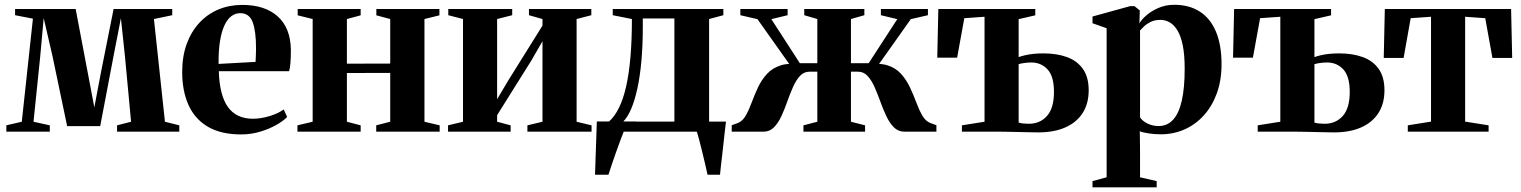

<svg xmlns="http://www.w3.org/2000/svg" viewBox="-20 -550 6354 802"><path d="M6.5 0V-26.5L71 -41.5L117.5 -472L43 -486.5V-512.5H296L347 -244L374 -101.5L401 -244L454.5 -512.5H699.5V-486.5L623 -470.5L669 -41.5L729 -26.5V0H469V-26.5L527.5 -41.5L502 -314L485 -474L454 -314.5L398.5 -23H260.5L199.5 -314.5L162.5 -474.5L148 -314.5L120 -41.5L188 -26.5V0Z M987.5 11.5Q903 11.5 848.5 -20.5Q794 -52.5 767.5 -111.2Q741 -170 741 -249.5Q741 -315 760 -366.8Q779 -418.5 813 -455Q847 -491.5 892.5 -510.5Q938 -529.5 992 -529.5Q1086.5 -529.5 1140 -481.5Q1193.5 -433.5 1195 -342.5Q1195 -309.5 1193.2 -287.2Q1191.5 -265 1187.5 -252.5H894Q895.5 -203 904.8 -165.8Q914 -128.5 931.5 -103.8Q949 -79 975.2 -66.5Q1001.5 -54 1036.5 -54Q1069.5 -54 1106.5 -65.2Q1143.5 -76.5 1165 -93L1179.5 -61.5Q1164.5 -45.5 1134.8 -28.5Q1105 -11.5 1066.8 0Q1028.5 11.5 987.5 11.5ZM893 -283 1047.5 -291.5Q1048.5 -306 1048.8 -319.5Q1049 -333 1049.5 -347.5Q1049.5 -419.5 1035.5 -457.2Q1021.5 -495 983.5 -495Q963.5 -495 946.8 -482.8Q930 -470.5 917.8 -444.5Q905.5 -418.5 899 -378.5Q892.5 -338.5 893 -283Z M1222.5 0V-26.5L1286 -41.5V-470.5L1223.5 -486V-512.5H1486.5V-486L1429 -470.5V-284L1610 -284.5V-470.5L1552 -486V-512.5H1815.5V-486L1753 -470.5V-41.5L1816.5 -26.5V0H1551.5V-26.5L1610 -41.5V-245.5L1429 -245V-41.5L1486.5 -26.5V0Z M1851.5 0V-26.5L1914 -41.5V-470.5L1852.5 -486.5V-512.5H2119.5V-486.5L2056.5 -470.5V-135.5L2102.5 -213L2246 -443V-470.5L2189.5 -486.5V-512.5H2450V-486.5L2388.5 -470.5V-41.5L2451 -26.5V0H2183V-26.5L2246 -41.5V-378L2200 -298L2056.5 -69V-41.5L2113 -26.5V0Z M2509.5 0V-37L2522.5 -41Q2547 -62.5 2565.2 -99.2Q2583.5 -136 2595.5 -189.2Q2607.5 -242.5 2613.5 -312.5Q2619.5 -382.5 2619.5 -470.5L2539.5 -486.5V-512.5H3001.5V-486.5L2942 -470.5V0ZM2583 -42H2797V-473H2665V-436Q2665 -360 2659.2 -295.8Q2653.5 -231.5 2642.5 -181Q2631.5 -130.5 2616.5 -95.2Q2601.5 -60 2583 -42ZM2465.5 180Q2466.5 145.5 2467.8 108.5Q2469 71.5 2470.5 33.2Q2472 -5 2473 -42.5H2638L2586.5 -3Q2581 10 2572.2 33.8Q2563.5 57.5 2553.5 85.2Q2543.5 113 2535 138.5Q2526.5 164 2521.5 180ZM2935.5 180Q2931.5 161 2925.5 135.5Q2919.5 110 2913 83.5Q2906.5 57 2900.5 34Q2894.5 11 2890 -2L2867.5 -42H3012.5Q3010 -23 3007.5 0Q3005 23 3002.2 47.8Q2999.5 72.5 2996.8 96.5Q2994 120.5 2991.5 142Q2989 163.5 2987.5 180Z M3036.5 0V-27L3062 -36Q3082 -44 3095.2 -67.5Q3108.5 -91 3120 -122.2Q3131.5 -153.5 3146.2 -185Q3161 -216.5 3184 -241.5Q3207 -266.5 3242.8 -277.5Q3278.5 -288.5 3332 -278L3307 -240L3144 -470L3072.5 -486.5V-512.5H3270V-486.5L3202 -470L3321 -286H3394V-470.5L3339.5 -486.5V-512.5H3590.5V-486.5L3534.5 -470.5V-286H3608.5L3728 -470L3659.5 -486.5V-512.5H3856V-486.5L3784.5 -470L3621.5 -240L3596.5 -278Q3650.5 -288.5 3686 -277.5Q3721.5 -266.5 3744 -241.2Q3766.5 -216 3781.2 -184.5Q3796 -153 3807.5 -122Q3819 -91 3832.5 -67.5Q3846 -44 3866.5 -36L3891.5 -27V0H3758Q3732 0 3714 -18Q3696 -36 3682.5 -64.5Q3669 -93 3657.5 -125Q3646 -157 3633.5 -185.5Q3621 -214 3604.5 -232.2Q3588 -250.5 3564 -250.5H3534.5V-41.5L3593.5 -26.5V0H3336V-26.5L3394 -41.5V-250.5H3361Q3337.5 -250.5 3321 -232.2Q3304.5 -214 3292 -185.5Q3279.5 -157 3268.2 -125Q3257 -93 3243.8 -64.5Q3230.5 -36 3212.8 -18Q3195 0 3169.5 0Z M4317 3Q4305.5 3 4284.2 2.5Q4263 2 4238.5 1.5Q4214 1 4191.8 0.5Q4169.5 0 4155 0H3998V-26.5L4092.5 -41.5V-480L4008 -474L3978 -309H3895L3899.5 -512.5H4304.5V-486L4235 -470V-311.5Q4247.5 -316 4262.8 -319.5Q4278 -323 4297 -325Q4316 -327 4339 -327Q4394.5 -327 4437 -311.5Q4479.5 -296 4503.5 -262Q4527.5 -228 4527.5 -173Q4527.5 -117.5 4502.5 -78.2Q4477.5 -39 4430.5 -18Q4383.5 3 4317 3ZM4277.5 -33Q4324.5 -33 4353.5 -65.8Q4382.5 -98.5 4382.5 -166Q4382.5 -231 4355.8 -260Q4329 -289 4288 -289Q4274 -289 4259.2 -287Q4244.5 -285 4235 -282V-38Q4242.5 -35.5 4254 -34.2Q4265.5 -33 4277.5 -33Z M4543.5 232.5V206.5L4602.5 190.5V-432L4543.5 -453V-481L4701 -524.5H4718.5L4741 -506.5L4739.5 -452Q4747 -467 4767.8 -485.2Q4788.5 -503.5 4818.8 -516.8Q4849 -530 4885 -530Q4948 -530 4992.2 -501.2Q5036.5 -472.5 5059.5 -417Q5082.5 -361.5 5082.5 -281.5Q5082.5 -214.5 5062.8 -160.2Q5043 -106 5008.2 -67.8Q4973.5 -29.5 4927.5 -9.2Q4881.5 11 4829 11Q4802 11 4777 7Q4752 3 4741 -1.5L4742 70.5V190.5L4811.5 206.5V232.5ZM4819.5 -23.5Q4856 -23.5 4880.2 -50Q4904.5 -76.5 4916.5 -129.8Q4928.5 -183 4928.5 -262.5Q4928.5 -320 4920.8 -359Q4913 -398 4899 -421.8Q4885 -445.5 4866.5 -456.2Q4848 -467 4827.5 -467Q4804 -467 4787 -458.8Q4770 -450.5 4759.2 -440.2Q4748.5 -430 4742 -422.5V-60Q4751 -45 4772.8 -34.2Q4794.5 -23.5 4819.5 -23.5Z M5552.5 3Q5541 3 5519.8 2.5Q5498.5 2 5474 1.5Q5449.5 1 5427.2 0.5Q5405 0 5390.5 0H5233.5V-26.5L5328 -41.5V-480L5243.5 -474L5213.5 -309H5130.5L5135 -512.5H5540V-486L5470.5 -470V-311.5Q5483 -316 5498.2 -319.5Q5513.5 -323 5532.5 -325Q5551.5 -327 5574.5 -327Q5630 -327 5672.5 -311.5Q5715 -296 5739 -262Q5763 -228 5763 -173Q5763 -117.5 5738 -78.2Q5713 -39 5666 -18Q5619 3 5552.5 3ZM5513 -33Q5560 -33 5589 -65.8Q5618 -98.5 5618 -166Q5618 -231 5591.2 -260Q5564.5 -289 5523.5 -289Q5509.5 -289 5494.8 -287Q5480 -285 5470.5 -282V-38Q5478 -35.5 5489.5 -34.2Q5501 -33 5513 -33Z M5860.5 0V-26.5L5957.5 -42V-480L5872.5 -474L5843 -308H5760L5764.5 -512.5H6292L6296.5 -308H6214L6184 -474L6100 -480V-42L6198 -26.5V0Z"/></svg>

Font: Merriweather 120pt
Style: Bold
Weight: 700
Designer: Eben Sorkin
Foundry: Eben Sorkin
Version: Version 2.100